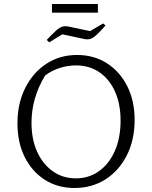

<svg xmlns="http://www.w3.org/2000/svg" viewBox="-20 -929 757 957"><path d="M351 8Q268 8 204 -32.5Q140 -73 103.5 -145.5Q67 -218 67 -315Q67 -413 105.5 -490Q144 -567 211 -611Q278 -655 364 -655Q448 -655 512.5 -614Q577 -573 614 -500Q651 -427 651 -331Q651 -232 612.5 -155.5Q574 -79 506.5 -35.5Q439 8 351 8ZM358 -40Q423 -40 473.5 -76Q524 -112 552.5 -177Q581 -242 581 -328Q581 -410 553.5 -472Q526 -534 476 -568.5Q426 -603 358 -603Q318 -603 278.5 -590.5Q239 -578 205 -553Q137 -441 137 -317Q137 -235 165 -173Q193 -111 243 -75.5Q293 -40 358 -40ZM239 -866V-909H468V-866ZM225 -718 213 -730Q242 -761 259.5 -776.5Q277 -792 290 -796Q303 -800 320 -797L429 -774L494 -812L506 -802Q477 -769 459.5 -753.5Q442 -738 428.5 -734.5Q415 -731 398 -735L291 -758Z"/></svg>

Font: Piazzolla Light
Style: Regular
Weight: 300
Designer: Juan Pablo del Peral
Foundry: Huerta Tipografica
Version: Version 1.330